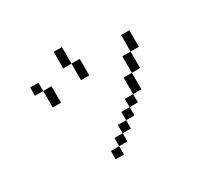

<svg xmlns="http://www.w3.org/2000/svg" viewBox="-163 -973 1327 1258"><g transform="rotate(-30 500.0 -344.0)"><path d="M437.5 0H375V62.5H437.5ZM437.5 0H500V-62.5H437.5ZM500 -62.5H562.5V-125H500ZM562.5 -125H625V-187.5H562.5ZM625 -187.5H687.5V-250H625ZM687.5 -250H750Q750 -250 750 -375H687.5Q687.5 -375 687.5 -250ZM750 -375H812.5Q812.5 -375 812.5 -500H750Q750 -500 750 -375ZM187.5 -562.5Q187.5 -562.5 187.5 -437.5H250Q250 -437.5 250 -562.5ZM812.5 -500H875Q875 -500 875 -625H812.5Q812.5 -625 812.5 -500ZM187.5 -562.5V-625H125V-562.5ZM437.5 -625Q437.5 -625 437.5 -500H500Q500 -500 500 -625ZM437.5 -625Q437.5 -625 437.5 -750H375Q375 -750 375 -625Z"/></g></svg>

Font: BFUnifontExMono
Style: Regular
Weight: 500
Version: Version 15.0.06